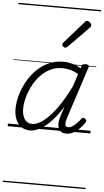

<svg xmlns="http://www.w3.org/2000/svg" viewBox="-79 -976 782 1442"><g transform="rotate(5 311.5 -255.0)"><path d="M168 17Q131 17 104 -1.5Q77 -20 62 -54.5Q47 -89 47 -136Q47 -182 61 -234Q75 -286 102 -336.5Q129 -387 169 -428.5Q209 -470 261 -494.5Q313 -519 376 -519Q408 -519 442.5 -509.5Q477 -500 507 -481L512 -497Q516 -508 522.5 -511.5Q529 -515 542 -515Q560 -515 565 -508Q570 -501 565 -489L438 -100Q431 -77 430 -62Q429 -47 434.5 -39.5Q440 -32 452 -32Q469 -32 485.5 -43Q502 -54 518 -70.5Q534 -87 546 -103Q552 -111 558 -112.5Q564 -114 573 -107Q583 -101 584 -94Q585 -87 581 -80Q569 -62 548.5 -39Q528 -16 501 0.5Q474 17 442 17Q419 17 404.5 8Q390 -1 383.5 -17Q377 -33 377.5 -54Q378 -75 385 -100Q392 -120 398.5 -141.5Q405 -163 412 -184Q368 -113 325 -68.5Q282 -24 242.5 -3.5Q203 17 168 17ZM104 -141Q104 -109 113 -84.5Q122 -60 139 -46.5Q156 -33 181 -33Q219 -33 265 -67.5Q311 -102 361 -170.5Q411 -239 462 -342L492 -436Q456 -457 426.5 -463.5Q397 -470 369 -470Q319 -470 277 -448Q235 -426 203 -390.5Q171 -355 149 -311.5Q127 -268 115.5 -223.5Q104 -179 104 -141ZM378 -625Q372 -625 363.5 -632Q355 -639 355 -646Q355 -650 356.5 -654Q358 -658 362 -663L506 -827Q512 -835 516.5 -837.5Q521 -840 526 -840Q533 -840 541 -835Q549 -830 554 -822.5Q559 -815 559 -808Q559 -803 557.5 -799.5Q556 -796 551 -792L396 -634Q386 -625 378 -625ZM0 410H623V420H0ZM0 -20H623V0H0ZM0 -505H623V-500H0ZM0 -930H623V-920H0Z"/></g></svg>

Font: Playwrite DE LA Guides
Style: Regular
Weight: 400
Designer: Veronika Burian, José Scaglione
Foundry: TypeTogether
Version: Version 1.003